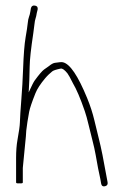

<svg xmlns="http://www.w3.org/2000/svg" viewBox="-20 -695 454 686"><path d="M72.5 -208C72.5 -218.1 74.3 -235.3 78 -259.5C79.7 -270.5 81.8 -282.5 84.2 -295.6C86.8 -308.7 94.2 -330.8 106.7 -362C112.8 -377.3 124.4 -395.1 141.3 -415.3C149.8 -425.4 158.9 -433.7 166.7 -440C170.8 -443.4 180.8 -446.6 196.7 -449.9C202.8 -451.1 210.8 -445.5 220.9 -433C224.6 -428.3 231.3 -416.2 241 -396.7C252.7 -377.1 267.1 -344.2 282.9 -298C287.3 -285.3 291.8 -269.2 296.4 -249.5C301.1 -229.8 305.8 -211 310.4 -193C315.1 -175 318.9 -157.7 321.9 -141C324.9 -124.3 327.8 -108.7 330.4 -94C333.8 -79.3 336.4 -66.7 338.4 -56L341.4 -39C342.8 -31 347.3 -27.8 354.9 -29.5C362.6 -31.2 365.8 -36 364.4 -44L361.4 -60C350.5 -121.9 341.2 -168.1 333.4 -198.5C328.8 -216.8 323.3 -239 317.2 -265.1C311 -291.2 302.4 -317.7 291.4 -344.5C258.8 -423.9 230.4 -466.6 204.9 -472.5C200.5 -473.6 190.9 -472.9 176.1 -470.5C170 -469.6 163.2 -465.7 155 -459C150 -455.7 144.1 -451.5 137.3 -446.5C130.4 -441.4 119.3 -428.4 103.9 -407.3C100.1 -402.2 93 -388.1 82.5 -365C84.4 -393.1 85.5 -423.9 86 -457.5C86.3 -481.8 90.7 -521.5 99 -576.5C100.7 -587.5 102 -597.8 103 -607.5C104 -617.2 105.3 -624.3 107 -629C108.7 -633.7 110.2 -640.3 111.5 -649L114.5 -661C115.8 -669 112.7 -673.7 105 -675C97.3 -676.3 92.5 -673.3 90.5 -666L88.5 -654C87.2 -646 85.5 -639.5 83.5 -634.5C81.5 -629.5 80 -621.8 79 -611.5C78 -601.2 75.5 -584.4 71.4 -561C67.4 -537.7 64.4 -500.1 62.5 -448C61.1 -410.8 59.1 -375.8 56.5 -343C53.4 -304.3 51.6 -275.4 51 -256.3C50.7 -245.1 47.8 -224.8 42.5 -195.5C39.2 -177.2 37.5 -155.7 37.5 -131V-43C37.5 -40.3 41.5 -39.3 49.5 -40C57.5 -39.3 61.5 -40.3 61.5 -43V-95Z"/></svg>

Font: Proton
Style: SeBdCnd
Weight: 500
Version: Version 1.017